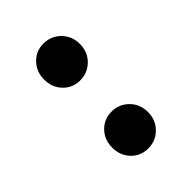

<svg xmlns="http://www.w3.org/2000/svg" viewBox="-13 -834 361 361"><g transform="rotate(45 168.0 -653.5)"><path d="M77 -606Q56 -606 42 -619.5Q28 -633 28 -653Q28 -673 42 -687Q56 -701 77 -701Q98 -701 112 -687Q126 -673 126 -653Q126 -633 112 -619.5Q98 -606 77 -606ZM258 -606Q237 -606 223 -619.5Q209 -633 209 -653Q209 -673 223 -687Q237 -701 258 -701Q279 -701 293 -687Q307 -673 307 -653Q307 -633 293 -619.5Q279 -606 258 -606Z"/></g></svg>

Font: Murecho
Style: Regular
Weight: 400
Designer: Neil Summerour
Foundry: Positype
Version: Version 1.010; ttfautohint (v1.8.3)